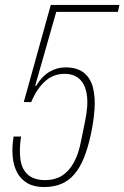

<svg xmlns="http://www.w3.org/2000/svg" viewBox="-20 -749 502 775"><path d="M158 6Q117 6 90 -10Q63 -26 48.5 -54Q34 -82 31 -119Q28 -156 35 -198H65Q57 -145 62.5 -105.5Q68 -66 92.5 -44Q117 -22 164 -22Q201 -22 229.5 -39.5Q258 -57 277.5 -92Q297 -127 307 -179L323 -258Q337 -324 330.5 -366.5Q324 -409 301 -430Q278 -451 241 -451Q195 -451 161.5 -420.5Q128 -390 106 -337H76L185 -729H462L456 -701H207L122 -403H126Q149 -441 179.5 -459Q210 -477 244 -477Q292 -477 319 -455Q346 -433 355.5 -394.5Q365 -356 361.5 -307Q358 -258 346 -203Q334 -149 318 -110Q302 -71 279.5 -45Q257 -19 227 -6.5Q197 6 158 6Z"/></svg>

Font: Hubot Sans Condensed ExtraLight
Style: Italic
Weight: 200
Width: 3
Italic angle: -12.0243°
Designer: Deni Anggara
Foundry: GitHub, Inc., Subsidiary of Microsoft Corporation
Version: Version 2.000